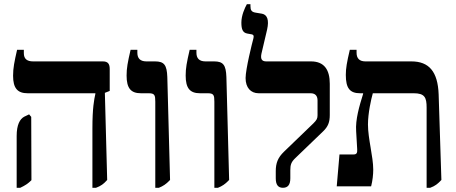

<svg xmlns="http://www.w3.org/2000/svg" viewBox="-20 -883 2159 910"><path d="M418 7H435C459 -2 471 -11 488 -30L477 -443L500 -452V-556C500 -582 490 -592 467 -592H137C108 -592 93 -604 93 -631V-647H61C48 -590 42 -561 42 -524C42 -465 63 -441 111 -441H432V-438C426 -411 418 -371 418 -275ZM59 7H76C99 -4 112 -12 129 -29L128 -329L118 -341L95 -330C74 -319 59 -291 59 -239Z M716 7H733C753 -1 767 -10 786 -30L773 -518C771 -575 758 -592 715 -592H674C644 -592 631 -607 631 -633V-647H599C585 -587 580 -560 580 -525C580 -465 600 -441 648 -441H685C713 -441 716 -432 716 -401Z M996 7H1013C1033 -1 1047 -10 1066 -30L1053 -518C1051 -575 1038 -592 995 -592H954C924 -592 911 -607 911 -633V-647H879C865 -587 860 -560 860 -525C860 -465 880 -441 928 -441H965C993 -441 996 -432 996 -401Z M1321 7C1344 7 1356 -7 1356 -38V-76C1356 -102 1360 -115 1380 -134L1511 -260C1535 -283 1543 -304 1543 -338V-486C1543 -552 1517 -592 1454 -592H1242C1221 -592 1214 -603 1219 -628L1246 -743C1256 -788 1247 -813 1222 -818L1192 -823C1172 -826 1167 -835 1167 -854V-863H1150C1140 -845 1124 -810 1124 -776C1124 -745 1130 -728 1152 -724L1174 -720C1182 -718 1184 -713 1181 -701C1175 -679 1144 -555 1144 -513C1144 -468 1168 -441 1206 -441H1452C1473 -441 1485 -430 1485 -407V-337C1485 -321 1481 -314 1465 -298L1326 -164C1297 -136 1287 -110 1287 -72V-38C1287 -6 1299 7 1321 7Z M1576 0H1739C1746 -27 1749 -56 1749 -79C1749 -141 1724 -226 1724 -293C1724 -346 1739 -413 1747 -441H1941C1993 -441 2002 -421 2002 -373V7H2019C2043 -2 2054 -11 2072 -30L2059 -436C2055 -544 2013 -592 1930 -592H1712C1684 -592 1670 -606 1670 -633V-647H1638C1624 -588 1619 -559 1619 -528C1619 -465 1638 -441 1687 -441H1701V-438C1683 -380 1664 -316 1668 -261L1673 -175C1674 -158 1670 -151 1656 -151H1589Z"/></svg>

Font: Noto Serif Hebrew SemiCondensed
Style: Bold
Weight: 700
Width: 4
Designer: Monotype Design Team
Foundry: Monotype Imaging Inc.
Version: Version 2.004